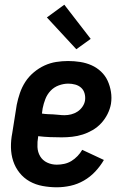

<svg xmlns="http://www.w3.org/2000/svg" viewBox="-20 -787 540 815"><path d="M221 8Q191 8 161 2.5Q131 -3 106 -17Q81 -31 63 -53.5Q45 -76 36 -103.5Q27 -131 26.5 -161.5Q26 -192 32 -222L51 -342Q56 -367 64.5 -392Q73 -417 87.5 -439.5Q102 -462 123.5 -480Q145 -498 169 -509Q193 -520 218.5 -524Q244 -528 269 -528Q295 -528 320.5 -524Q346 -520 368.5 -510Q391 -500 409 -483Q427 -466 437 -444Q447 -422 451 -397Q455 -372 451 -346Q447 -324 436.5 -303Q426 -282 410 -264.5Q394 -247 373.5 -235Q353 -223 331 -216Q309 -209 286.5 -206.5Q264 -204 242 -204Q217 -204 192 -205Q167 -206 142 -209V-207Q138 -185 139 -163Q140 -141 150.5 -123.5Q161 -106 180 -97Q199 -88 221 -88Q237 -88 253 -91.5Q269 -95 283 -103.5Q297 -112 309 -124.5Q321 -137 329 -151L421 -108Q406 -82 384.5 -59Q363 -36 336 -20.5Q309 -5 279.5 1.5Q250 8 221 8ZM254 -298Q268 -298 282 -301.5Q296 -305 308.5 -313Q321 -321 330 -334Q339 -347 341 -361Q343 -376 339 -390.5Q335 -405 324.5 -414.5Q314 -424 299.5 -428Q285 -432 270 -432Q250 -432 229.5 -424.5Q209 -417 194.5 -401.5Q180 -386 172.5 -366.5Q165 -347 161 -327L158 -305Q170 -303 182 -302.5Q194 -302 206 -301.5Q218 -301 230 -299.5Q242 -298 254 -298ZM304 -578 179 -713 253 -767 365 -622Z"/></svg>

Font: Iosevka SS04
Style: Bold Italic
Weight: 700
Italic angle: -9°
Monospace: yes
Designer: Belleve Invis
Foundry: Belleve Invis
Version: Version 19.0.0; ttfautohint (v1.8.4)